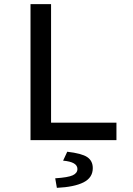

<svg xmlns="http://www.w3.org/2000/svg" viewBox="-20 -675 640 925"><path d="M127 0V-655H226V-84H541V0ZM254 230 246 184Q308 180 330.5 169.5Q353 159 353 139Q353 105 284 99L304 56Q374 64 400.5 82Q427 100 427 135Q427 181 382.5 203.5Q338 226 254 230Z"/></svg>

Font: Source Code Pro Medium
Style: Regular
Weight: 500
Monospace: yes
Designer: Paul D. Hunt, Teo Tuominen
Foundry: Adobe Systems Incorporated
Version: Version 2.030;PS 1.000;hotconv 16.6.51;makeotf.lib2.5.65220